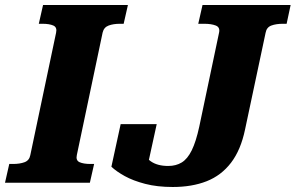

<svg xmlns="http://www.w3.org/2000/svg" viewBox="-52 -730 1181 767"><path d="M69 -110 172 -599Q177 -621 161 -628Q145 -635 118 -635H103L120 -710H459L442 -635H427Q401 -635 382 -628Q363 -621 358 -600L255 -111Q250 -89 266 -82Q282 -75 309 -75H324L307 0H-32L-15 -75H0Q27 -75 46 -82Q65 -89 69 -110ZM823 -599Q828 -621 810 -628Q792 -635 764 -635H740L757 -710H1109L1093 -635H1078Q1051 -635 1032 -628Q1013 -621 1009 -599L927 -213Q910 -131 871 -80Q832 -29 773.5 -6Q715 17 638 17Q576 17 528 4.5Q480 -8 446.5 -26.5Q413 -45 393 -64L430 -234H574L536 -60Q519 -65 509 -78.5Q499 -92 496 -105.5Q493 -119 497.5 -126Q502 -133 514 -126Q524 -104 550.5 -85.5Q577 -67 620 -67Q651 -67 674 -81Q697 -95 714 -129.5Q731 -164 744 -224Z"/></svg>

Font: Roboto Serif
Style: Bold Italic
Weight: 700
Italic angle: -10°
Designer: Greg Gazdowicz
Foundry: Commercial Type
Version: Version 1.008